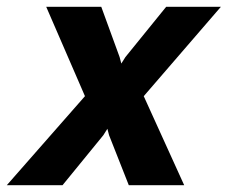

<svg xmlns="http://www.w3.org/2000/svg" viewBox="-84 -545 670 565"><path d="M166 -262 52 -525H214L268 -377L273 -358L285 -377L405 -525H566L339 -262L458 0H295L237 -147L232 -166L220 -147L100 0H-64Z"/></svg>

Font: Raleway ExtraBold
Style: Italic
Weight: 800
Italic angle: -12°
Designer: Matt McInerney, Pablo Impallari, Rodrigo Fuenzalida
Foundry: Matt McInerney, Pablo Impallari, Rodrigo Fuenzalida
Version: Version 4.026